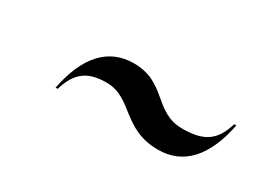

<svg xmlns="http://www.w3.org/2000/svg" viewBox="-27 -705 741 556"><g transform="rotate(30 344.0 -427.0)"><path d="M271 -429.5C358.5 -429.5 377 -335.5 496.5 -335.5C580.5 -335.5 635.5 -395 658 -510H651C632 -445.5 597.5 -423.5 527 -423.5C431.5 -423.5 421.5 -517.5 311.5 -517.5C227.5 -517.5 172.5 -458 150 -343H157C176 -407.5 210.5 -429.5 271 -429.5Z"/></g></svg>

Font: Bodoni* 72pt Medium
Style: Italic
Weight: 500
Italic angle: -13°
Version: Version 2.3